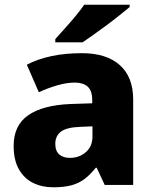

<svg xmlns="http://www.w3.org/2000/svg" viewBox="-20 -786 653 816"><path d="M328 -560Q432 -560 489 -509.5Q546 -459 546 -363V0H425L391 -73H387Q364 -44 339.5 -25.5Q315 -7 283.5 1.5Q252 10 206 10Q158 10 120 -9Q82 -28 60 -67Q38 -106 38 -166Q38 -253 99.5 -296Q161 -339 280 -344L372 -347V-359Q372 -401 352.5 -418Q333 -435 298 -435Q264 -435 224 -423.5Q184 -412 145 -394L94 -511Q140 -535 198.5 -547.5Q257 -560 328 -560ZM323 -247Q263 -245 239 -226.5Q215 -208 215 -175Q215 -144 232 -129.5Q249 -115 277 -115Q317 -115 345 -139.5Q373 -164 373 -206V-249ZM531 -756Q514 -742 488.5 -721.5Q463 -701 434 -679.5Q405 -658 377.5 -638.5Q350 -619 331 -606H215V-620Q232 -639 255 -664.5Q278 -690 300.5 -717Q323 -744 338 -766H531Z"/></svg>

Font: Noto Sans Oriya ExtraBold
Style: Regular
Weight: 800
Version: Version 2.003